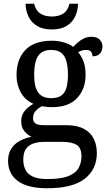

<svg xmlns="http://www.w3.org/2000/svg" viewBox="-20 -763 578 1023"><path d="M231 240Q127 240 75 201.5Q23 163 23 94Q23 55 40.5 28.5Q58 2 86.5 -13Q115 -28 148 -34Q128 -43 110.5 -63.5Q93 -84 93 -116Q93 -146 108.5 -168Q124 -190 158 -210Q115 -228 91.5 -269.5Q68 -311 68 -361Q68 -447 115 -496.5Q162 -546 256 -546Q292 -546 324 -536Q356 -526 370 -513Q380 -524 394 -536.5Q408 -549 426.5 -558Q445 -567 467 -567Q497 -567 511.5 -551.5Q526 -536 526 -515Q526 -494 513.5 -478.5Q501 -463 473 -463Q473 -474 466.5 -485.5Q460 -497 440 -497Q427 -497 417 -494Q407 -491 397 -485Q414 -464 425 -435.5Q436 -407 436 -364Q436 -290 391.5 -241Q347 -192 256 -192Q244 -192 228.5 -193.5Q213 -195 203 -197Q184 -187 170 -172Q156 -157 156 -134Q156 -116 167.5 -106Q179 -96 218 -96H331Q391 -96 427 -76.5Q463 -57 479.5 -23.5Q496 10 496 53Q496 139 431.5 189.5Q367 240 231 240ZM233 191Q305 191 344 175.5Q383 160 398.5 132.5Q414 105 414 70Q414 24 388 8.5Q362 -7 312 -7H214Q186 -7 161 0.5Q136 8 120 28Q104 48 104 88Q104 117 115 140.5Q126 164 154 177.5Q182 191 233 191ZM253 -240Q286 -240 305.5 -253Q325 -266 333.5 -294Q342 -322 342 -365Q342 -410 333 -439.5Q324 -469 304.5 -483Q285 -497 252 -497Q220 -497 200 -482.5Q180 -468 171 -438.5Q162 -409 162 -364Q162 -300 183.5 -270Q205 -240 253 -240ZM256 -606Q209 -606 178 -624.5Q147 -643 132 -674.5Q117 -706 116 -743H162Q170 -707 194.5 -691Q219 -675 256 -675Q293 -675 317.5 -691Q342 -707 350 -743H396Q395 -706 380 -674.5Q365 -643 334.5 -624.5Q304 -606 256 -606Z"/></svg>

Font: Noto Serif Sinhala
Style: Regular
Weight: 400
Designer: Jelle Bosma - Monotype Design Team
Foundry: Monotype Imaging Inc.
Version: Version 2.006